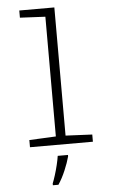

<svg xmlns="http://www.w3.org/2000/svg" viewBox="-63 -802 627 1064"><g transform="rotate(-5 250.0 -269.5)"><path d="M79 0V-40L227 -47V-713L86 -720V-760H281V-47L429 -40V0ZM187 211Q194 194 202.5 167Q211 140 218 111Q225 82 228 61H285V69Q276 103 258 145.5Q240 188 218 221H187Z"/></g></svg>

Font: Noto Sans Mono ExtraCondensed Light
Style: Regular
Weight: 300
Width: 2
Designer: Monotype Design Team
Foundry: Monotype Imaging Inc.
Version: Version 2.014; ttfautohint (v1.8.4.7-5d5b)